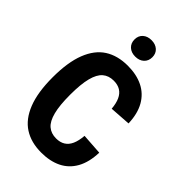

<svg xmlns="http://www.w3.org/2000/svg" viewBox="-280 -1062 1179 1179"><g transform="rotate(45 310.0 -472.0)"><path d="M320.1 -114.2Q354.6 -114.2 378.5 -129Q402.3 -143.8 415.7 -173.6Q429 -203.4 432.7 -249.3L569.6 -240Q566.9 -155.5 535.6 -99.3Q504.2 -43.2 448.6 -15.7Q392.9 11.8 316.5 11.8Q229 11.8 167.5 -27.6Q105.9 -67.1 72.8 -150.9Q39.8 -234.8 39.8 -364.9Q39.8 -495.6 72.4 -579.3Q105.1 -663 166.4 -702.5Q227.8 -741.9 316.5 -741.9Q392.1 -741.9 448 -714.4Q503.8 -686.9 535.4 -631.6Q566.9 -576.2 569.6 -494.2L432.7 -484.9Q429 -528.3 415.7 -557.5Q402.3 -586.7 378.5 -601.3Q354.6 -615.9 320.1 -615.9Q276.7 -615.9 248.3 -591.6Q219.9 -567.3 205.7 -512.2Q191.4 -457 191.4 -364.9Q191.4 -273 205.7 -217.9Q219.9 -162.8 248.3 -138.5Q276.7 -114.2 320.1 -114.2ZM230.8 -885.1Q230.8 -917.2 252.2 -936.5Q273.6 -955.8 308.3 -955.8Q343.1 -955.8 364.5 -936.5Q385.9 -917.2 385.9 -885.1Q385.9 -852.5 364.5 -832.8Q343.1 -813.2 308.3 -813.2Q273.6 -813.2 252.2 -832.8Q230.8 -852.5 230.8 -885.1Z"/></g></svg>

Font: Monaspace Neon Var
Style: Regular
Weight: 400
Designer: Riley Cran and the Lettermatic Team
Version: Version 1.000 (Monaspace Neon Var)